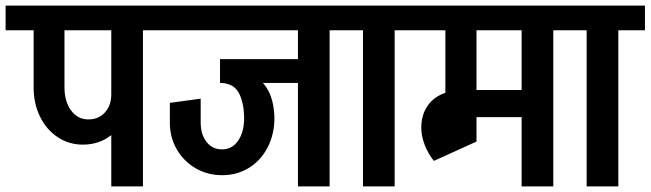

<svg xmlns="http://www.w3.org/2000/svg" viewBox="-55 -665 2321 685"><path d="M550 -557H455V0H342V-183Q299 -149 241 -149Q191 -149 151 -175.5Q111 -202 88 -248.5Q65 -295 65 -353V-557H-35V-645H550ZM342 -329V-557H175V-354Q175 -303 198.5 -271Q222 -239 260 -239Q297 -239 319.5 -264Q342 -289 342 -329Z M1216 -557H1121V0H1008V-369H883Q913 -336 921 -281Q924 -262 924 -244Q924 -187 900.5 -140.5Q877 -94 834.5 -67Q792 -40 738 -40H737Q685 -40 642.5 -65Q600 -90 575.5 -132.5Q551 -175 551 -227V-298L661 -313V-228Q661 -185 682 -158.5Q703 -132 737 -132Q773 -132 794.5 -163Q816 -194 816 -244Q816 -254 814 -276Q807 -326 787 -347.5Q767 -369 730 -369V-454H1008V-557H480V-645H1216Z M1146 -645H1448V-557H1353V0H1240V-557H1146Z M2014 -557H1919V0H1806V-247H1645V-160L1579 -130L1493 -91Q1472 -117 1460 -148.5Q1448 -180 1448 -209Q1448 -255 1470.5 -287.5Q1493 -320 1534 -334V-557H1378V-645H2014ZM1645 -557V-344H1806V-557Z M1944 -645H2246V-557H2151V0H2038V-557H1944Z"/></svg>

Font: Akshar Medium
Style: Regular
Weight: 500
Designer: Tall Chai
Foundry: Tall Chai
Version: Version 1.000